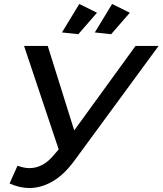

<svg xmlns="http://www.w3.org/2000/svg" viewBox="-20 -931 817 965"><path d="M68 -98Q83.5 -92.5 98.8 -89.2Q114 -86 128.5 -86Q162 -86 193.5 -102.8Q225 -119.5 255 -157L275 -180L101 -700H220L353 -275.5L661 -700H777L355 -125Q302 -52.5 244.2 -19.2Q186.5 14 127.5 14Q78 14 28 -9ZM378.5 -911 467.5 -867 373.5 -759 291.5 -768ZM543.5 -911 632.5 -867 538.5 -759 456.5 -768Z"/></svg>

Font: Argentum Sans
Style: Italic
Weight: 400
Italic angle: -11.3099°
Designer: Julieta Ulanovsky, Owen Earl, Rasmus Andersson, Cristiano Sobral
Foundry: The Argentum Sans Project Authors
Version: Version 3.131; ttfautohint (v1.8.4.7-5d5b-dirty)